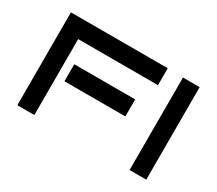

<svg xmlns="http://www.w3.org/2000/svg" viewBox="-104 -770 1119 988"><g transform="rotate(30 455.0 -276.0)"><path d="M647 -451.2H172.9V0H71.8V-551.8H647ZM582 -228H220.2V-329.1H582ZM837.9 0H738.8V-549.8H837.9Z"/></g></svg>

Font: Bruno Ace SC
Style: Regular
Weight: 400
Designer: Astigmatic (AOETI)
Foundry: Astigmatic (AOETI)
Version: Version 1.000